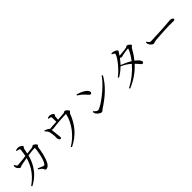

<svg xmlns="http://www.w3.org/2000/svg" viewBox="405 -2438 4151 4151"><g transform="rotate(-45 2480.0 -363.0)"><path d="M471 -128C528 -86 560 -69 570 -32C576 -11 584 -2 601 -2C636 -2 681 -29 706 -78C766 -189 793 -322 814 -463C818 -491 843 -488 843 -510C843 -531 784 -578 763 -578C747 -578 739 -556 712 -553L550 -533L573 -645C580 -683 603 -683 603 -705C603 -730 536 -766 498 -767C479 -768 447 -760 426 -755V-734C444 -731 472 -727 490 -720C505 -714 508 -707 508 -688C507 -658 495 -579 483 -525C373 -511 263 -499 230 -499C203 -499 188 -533 174 -560L154 -555C153 -535 152 -511 160 -492C168 -469 208 -420 234 -420C254 -420 260 -434 291 -441C319 -448 407 -464 471 -475C430 -334 355 -149 112 24L128 44C427 -112 508 -366 539 -485C601 -494 689 -506 739 -506C747 -506 751 -502 751 -495C751 -431 711 -187 647 -108C633 -91 623 -90 596 -98C576 -105 525 -128 483 -147Z M1405 -740C1425 -738 1447 -735 1460 -729C1476 -723 1477 -717 1478 -695C1479 -671 1480 -612 1480 -576C1412 -571 1330 -564 1274 -562C1269 -570 1260 -577 1245 -587C1222 -602 1194 -612 1165 -624L1153 -607C1180 -578 1208 -553 1217 -514C1225 -484 1238 -403 1238 -370C1238 -353 1233 -335 1234 -323C1235 -294 1256 -244 1283 -246C1299 -247 1311 -257 1310 -279C1310 -297 1286 -483 1283 -527C1297 -518 1308 -514 1321 -514C1357 -514 1466 -540 1731 -548C1745 -548 1747 -546 1744 -532C1693 -311 1529 -96 1315 31L1332 52C1579 -68 1724 -250 1814 -488C1821 -507 1853 -519 1853 -537C1853 -560 1799 -614 1769 -614C1753 -614 1736 -595 1718 -593C1677 -588 1603 -584 1538 -580C1539 -608 1541 -643 1543 -664C1545 -694 1566 -700 1566 -719C1566 -739 1509 -774 1467 -774C1446 -774 1427 -768 1404 -760Z M2208 -683 2196 -662C2284 -604 2322 -569 2370 -511C2396 -480 2409 -469 2425 -469C2446 -469 2460 -484 2460 -506C2460 -583 2322 -651 2208 -683ZM2880 -589C2738 -376 2372 -111 2295 -111C2263 -111 2231 -143 2201 -176L2185 -166C2187 -150 2196 -118 2206 -101C2226 -71 2286 -24 2325 -24C2347 -24 2358 -49 2378 -61C2597 -201 2783 -361 2903 -574Z M3102 23 3116 46C3302 -30 3447 -135 3564 -264C3641 -186 3659 -142 3687 -143C3708 -143 3721 -157 3720 -179C3720 -217 3669 -268 3608 -314C3665 -385 3715 -461 3760 -544C3772 -569 3806 -576 3806 -595C3806 -621 3746 -664 3721 -664C3704 -664 3698 -646 3670 -641C3643 -635 3514 -618 3466 -618H3456L3485 -664C3499 -690 3514 -699 3514 -716C3514 -735 3464 -764 3424 -773C3402 -778 3382 -778 3364 -777L3359 -758C3394 -743 3420 -728 3420 -710C3420 -652 3250 -423 3096 -312L3112 -291C3182 -330 3249 -382 3309 -441C3390 -404 3460 -359 3520 -306C3411 -179 3264 -59 3102 23ZM3328 -460C3364 -498 3398 -539 3429 -580C3443 -570 3456 -563 3466 -563C3480 -563 3500 -570 3521 -575C3556 -583 3649 -598 3684 -601C3695 -601 3700 -598 3695 -585C3668 -511 3620 -430 3556 -350C3493 -390 3408 -429 3328 -460Z M4081 -423 4061 -417C4062 -397 4063 -380 4070 -361C4084 -327 4131 -278 4159 -278C4188 -278 4199 -293 4256 -299C4331 -308 4612 -323 4675 -323C4736 -323 4771 -321 4806 -321C4840 -321 4850 -332 4850 -350C4850 -377 4805 -394 4767 -394C4741 -394 4713 -388 4646 -383C4600 -381 4250 -358 4161 -358C4119 -358 4103 -389 4081 -423Z"/></g></svg>

Font: Harano Aji Mincho
Style: Regular
Weight: 400
Foundry: Masamichi Hosoda
Version: HaranoAjiMincho-Regular version 20230610;ttx 4.39.4